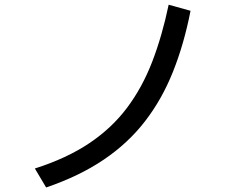

<svg xmlns="http://www.w3.org/2000/svg" viewBox="-20 -785 1040 831"><path d="M179.7 26.4 130.9 -55.7Q268.6 -99.6 366.2 -165Q463.9 -230.5 529.8 -318.4Q595.7 -406.2 638.7 -517.6Q681.6 -628.9 710 -764.6L804.7 -738.3Q776.4 -593.8 728.5 -474.1Q680.7 -354.5 607.4 -259.8Q534.2 -165 428.7 -93.8Q323.2 -22.5 179.7 26.4Z"/></svg>

Font: Kosugi
Style: Regular
Weight: 400
Version: Version 4.002